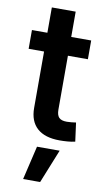

<svg xmlns="http://www.w3.org/2000/svg" viewBox="-99 -716 550 999"><g transform="rotate(10 176.0 -216.5)"><path d="M322.3 -535.6V-436.5H9.3V-535.6ZM90.8 -669.4H216.8V-151.9Q216.8 -123 229 -110.1Q241.2 -97.2 270.5 -97.2Q280.3 -97.2 294.9 -98.6Q309.6 -100.1 318.8 -101.6L332 -2.9Q314 1.5 292.5 3.2Q271 4.9 250.5 4.9Q172.4 4.9 131.6 -31.7Q90.8 -68.4 90.8 -138.7ZM98.6 235.8 140.6 57.6H260.3L188.5 235.8Z"/></g></svg>

Font: Inter 20pt SemiBold
Style: Regular
Weight: 600
Version: Version 4.001;git-66647c0bb